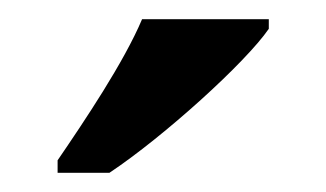

<svg xmlns="http://www.w3.org/2000/svg" viewBox="-20 -786 340 200"><path d="M40 -619V-606H94C151 -644 236 -721 260 -756V-766H128C109 -721 68 -660 40 -619Z"/></svg>

Font: Noto Serif Khmer SemiCondensed SemiBold
Style: Regular
Weight: 600
Width: 4
Designer: Danh Hong and the Monotype Design Team
Foundry: Monotype Imaging Inc.
Version: Version 2.004